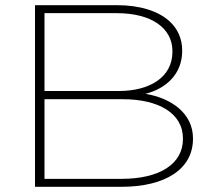

<svg xmlns="http://www.w3.org/2000/svg" viewBox="-20 -720 836 740"><path d="M151.5 -30.7V-337.6H453.5C590.1 -337.6 685.1 -284.2 685.1 -186.1V-184.2C685.1 -89.1 597 -30.7 448.5 -30.7ZM151.5 -369.3V-669.3H429.7C565.3 -669.3 644.6 -610.9 644.6 -522.8V-520.8C644.6 -419.8 553.5 -369.3 438.6 -369.3ZM114.9 0H447.5C618.8 0 723.8 -69.3 723.8 -185.1V-187.1C723.8 -282.2 641.6 -341.6 540.6 -358.4C618.8 -378.2 682.2 -433.7 682.2 -523.8V-525.7C682.2 -571.3 664.4 -609.9 632.7 -638.6C590.1 -677.2 519.8 -700 431.7 -700H114.9Z"/></svg>

Font: Meinily
Style: Regular
Weight: 500
Designer: Paul Hayes
Foundry: Paul Hayes
Version: Version 1.0; ttfautohint (v1.8.4.7-5d5b)